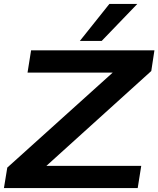

<svg xmlns="http://www.w3.org/2000/svg" viewBox="-34 -956 805 976"><path d="M-14 0 3 -104 539 -587H106L124 -700H751L735 -595L202 -113H684L666 0ZM372 -748 522 -936H664L483 -748Z"/></svg>

Font: Georama Extended SemiBold
Style: Italic
Weight: 600
Width: 7
Italic angle: -9°
Designer: Jean-Baptiste Levee
Foundry: Production Type
Version: Version 1.000